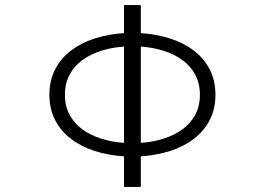

<svg xmlns="http://www.w3.org/2000/svg" viewBox="-20 -694 1040 754"><path d="M467 -511Q420 -508 377.5 -494.5Q335 -481 303.5 -458Q272 -435 253.5 -401Q235 -367 235 -322Q235 -277 253.5 -243Q272 -209 303.5 -186Q335 -163 377.5 -149.5Q420 -136 467 -133ZM765 -322Q765 -367 746.5 -401Q728 -435 696.5 -458Q665 -481 622.5 -494.5Q580 -508 533 -511V-133Q580 -136 622.5 -149.5Q665 -163 696.5 -186Q728 -209 746.5 -243Q765 -277 765 -322ZM826 -322Q826 -266 803.5 -222.5Q781 -179 741 -148.5Q701 -118 647.5 -101Q594 -84 533 -80V40H467V-80Q405 -84 352 -101Q299 -118 259 -148.5Q219 -179 196.5 -222.5Q174 -266 174 -322Q174 -378 196.5 -421.5Q219 -465 259 -495.5Q299 -526 352 -543Q405 -560 467 -564V-674H533V-564Q594 -560 647.5 -543Q701 -526 741 -495.5Q781 -465 803.5 -421.5Q826 -378 826 -322Z"/></svg>

Font: NanumGothicCoding
Style: Regular
Weight: 400
Monospace: yes
Designer: Kwon Bruce; Nicolas Noh; Sung-woo Choi; Go-un Cha; Soo-hyun Park;
Foundry: NHN Corporation
Version: Version 2.000;PS 1;hotconv 1.0.49;makeotf.lib2.0.14853